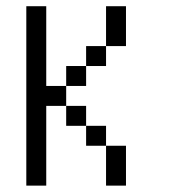

<svg xmlns="http://www.w3.org/2000/svg" viewBox="-20 -582 540 602"><path d="M312.5 -125H375V0H312.5ZM250 -187.5H312.5V-125H250ZM187.5 -250H250V-187.5H187.5ZM62.5 -562.5H125V-312.5H187.5V-250H125V0H62.5ZM187.5 -375H250V-312.5H187.5ZM250 -437.5H312.5V-375H250ZM312.5 -562.5H375V-437.5H312.5Z"/></svg>

Font: Pixel Operator Mono
Style: Regular
Weight: 400
Monospace: yes
Designer: Jayvee Enaguas (HarvettFox96)
Version: 2016.04.25